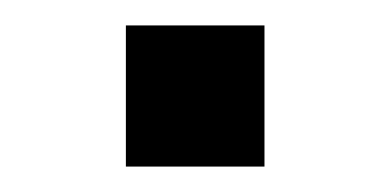

<svg xmlns="http://www.w3.org/2000/svg" viewBox="-20 -131 308 151"><path d="M79 -111H188V0H79Z"/></svg>

Font: 42dot Sans Light
Style: Regular
Weight: 400
Version: Version 1.000